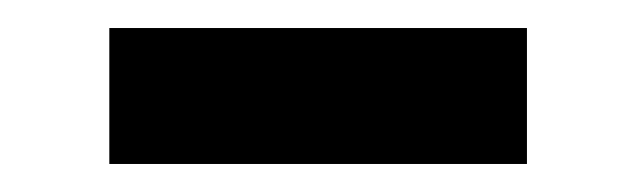

<svg xmlns="http://www.w3.org/2000/svg" viewBox="-20 -323 454 137"><path d="M356 -206V-303H58V-206Z"/></svg>

Font: SnT
Style: Bold
Weight: 700
Designer: Natanael Gama
Version: Version 1.001;PS 001.001;hotconv 1.0.70;makeotf.lib2.5.58329